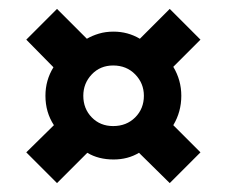

<svg xmlns="http://www.w3.org/2000/svg" viewBox="-20 -512 509 431"><path d="M39 -423 108 -492 175 -425Q187 -432 202 -436.5Q217 -441 235 -441Q267 -441 294 -425L361 -492L430 -423L369 -362Q387 -332 387 -297Q387 -261 369 -231L430 -170L361 -101L292 -169Q267 -154 235 -154Q201 -154 176 -169L108 -101L39 -170L101 -231Q82 -260 82 -297Q82 -332 100 -361ZM234 -229Q264 -229 283.5 -248.5Q303 -268 303 -297Q303 -325 283.5 -345Q264 -365 234 -365Q205 -365 186 -345Q167 -325 167 -297Q167 -268 186 -248.5Q205 -229 234 -229Z"/></svg>

Font: Georama SemiBold
Style: Regular
Weight: 600
Designer: Jean-Baptiste Levee
Foundry: Production Type
Version: Version 1.000